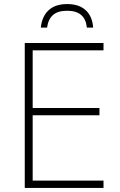

<svg xmlns="http://www.w3.org/2000/svg" viewBox="-20 -926 591 946"><path d="M490 0H102V-714H490V-678H141V-394H470V-358H141V-36H490ZM311 -906Q369 -906 402 -876Q435 -846 439 -790H408Q400 -873 311 -873Q264 -873 240.5 -851.5Q217 -830 212 -790H181Q187 -846 220 -876Q253 -906 311 -906Z"/></svg>

Font: Noto Sans ExtraLight
Style: Regular
Weight: 200
Designer: Monotype Design Team
Foundry: Monotype Imaging Inc.
Version: Version 2.007